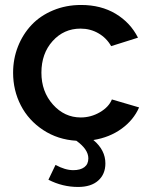

<svg xmlns="http://www.w3.org/2000/svg" viewBox="-20 -552 599 765"><path d="M534.2 -124Q512.2 -73.7 464.4 -39.1Q416.5 -4.4 352.1 5.9Q399.9 45.9 399.9 99.1Q399.9 142.1 371.3 167.5Q342.8 192.9 291 192.9Q229 192.9 172.9 164.1L201.2 105Q239.3 126 272 126Q300.3 126 316.2 114Q332 102.1 332 79.1Q332 43 284.2 8.8Q210.4 4.4 152.1 -33.9Q93.8 -72.3 63 -132.1Q32.2 -191.9 32.2 -262.2Q32.2 -317.4 51.5 -366.5Q70.8 -415.5 105.5 -452.4Q140.1 -489.3 191.4 -510.7Q242.7 -532.2 303.2 -532.2Q382.3 -532.2 440.9 -497.1Q499.5 -461.9 529.8 -401.9L422.9 -368.2Q404.3 -400.9 372.1 -419.4Q339.8 -438 300.8 -438Q234.4 -438 189.7 -388.4Q145 -338.9 145 -262.2Q145 -187 190.9 -135.5Q236.8 -84 301.8 -84Q342.3 -84 377.9 -104.7Q413.6 -125.5 425.8 -155.8Z"/></svg>

Font: Rawline SemiBold
Style: Regular
Weight: 600
Designer: Matt McInerney, Pablo Impallari, Rodrigo Fuenzalida
Foundry: Matt McInerney, Pablo Impallari, Rodrigo Fuenzalida
Version: Version 4.020;PS 004.020;hotconv 1.0.88;makeotf.lib2.5.64775